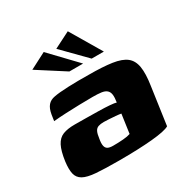

<svg xmlns="http://www.w3.org/2000/svg" viewBox="-147 -746 847 873"><g transform="rotate(-30 276.5 -309.0)"><path d="M233 4Q159 4 113.5 0.5Q68 -3 46 -15.5Q24 -28 18.5 -52Q13 -76 18 -115Q25 -166 39 -193Q53 -220 77 -229.5Q101 -239 139 -239Q165 -239 198.5 -238.5Q232 -238 264.5 -237.5Q297 -237 322 -235Q347 -233 355 -230Q359 -255 357 -270Q355 -285 345.5 -293.5Q336 -302 318 -304.5Q300 -307 272 -307Q238 -307 202 -306Q166 -305 132 -303.5Q98 -302 66 -299L71 -332Q76 -361 89 -376Q102 -391 125 -395Q150 -400 199.5 -402Q249 -404 307 -403Q381 -403 428.5 -396Q476 -389 500 -370Q524 -351 530 -314.5Q536 -278 527 -219L499 -22Q477 -9 406.5 -2.5Q336 4 233 4ZM243 -68Q272 -68 296 -70Q320 -72 334 -77L348 -176Q338 -178 320 -179.5Q302 -181 285 -182Q268 -183 259 -183Q242 -183 230.5 -179Q219 -175 213 -163Q207 -151 204 -127Q200 -105 202.5 -92Q205 -79 214.5 -73.5Q224 -68 243 -68ZM239 -460 97 -551 182 -595 311 -460ZM356 -460 239 -579 324 -622 420 -460Z"/></g></svg>

Font: Genos ExtraBold
Style: Italic
Weight: 800
Italic angle: -8°
Version: Version 1.010